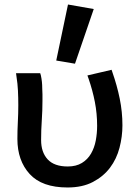

<svg xmlns="http://www.w3.org/2000/svg" viewBox="-20 -818 613 850"><path d="M158 -494 161 -484Q164 -470 165.5 -456Q167 -442 167 -427Q168 -414 168 -400Q168 -386 168 -372Q168 -329 165 -285.5Q162 -242 162 -198Q162 -144 191 -112.5Q220 -81 280 -81Q317 -81 342.5 -96.5Q368 -112 383 -138Q398 -164 404 -196Q410 -228 410 -261Q410 -315 400 -366.5Q390 -418 372 -470L367 -484L474 -509L478 -497Q498 -440 510 -381.5Q522 -323 522 -263Q522 -213 509 -163.5Q496 -114 467 -75.5Q438 -37 391.5 -12.5Q345 12 279 12Q166 12 111.5 -47.5Q57 -107 57 -203Q57 -241 59 -278Q61 -315 61 -353Q61 -385 59.5 -416.5Q58 -448 53 -479L51 -494ZM281 -798 395 -778 312 -536 229 -550Z"/></svg>

Font: Codetta
Style: Bold
Weight: 700
Designer: Ulrich Proeller
Foundry: PROSA GmbH
Version: Version 2.00;September 29, 2018;FontCreator 11.5.0.2427 64-b